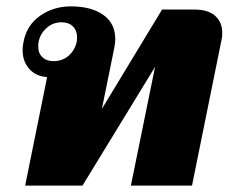

<svg xmlns="http://www.w3.org/2000/svg" viewBox="-20 -583 718 603"><path d="M128 -341Q93 -343 72 -366.5Q51 -390 51 -426Q51 -439 54 -452Q64 -504 106 -533.5Q148 -563 203 -563Q266 -563 304 -536.5Q342 -510 342 -460Q342 -448 339 -433L300 -241L489 -553H591Q634 -553 656 -533Q678 -513 678 -480Q678 -466 676 -459L583 0H391L467 -373L239 0H59ZM221 -452Q222 -457 222 -466Q222 -487 209 -500Q196 -513 173 -513Q143 -513 121.5 -490.5Q100 -468 100 -437Q100 -416 113 -403.5Q126 -391 148 -391Q176 -391 195.5 -408Q215 -425 221 -452Z"/></svg>

Font: Taviraj Black
Style: Italic
Weight: 900
Italic angle: -12°
Designer: Katatrad Team
Foundry: CadsonDemak
Version: Version 1.001